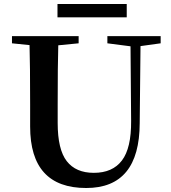

<svg xmlns="http://www.w3.org/2000/svg" viewBox="-20 -923 857 962"><path d="M615 -903V-836H268V-903ZM785 -742V-706L684 -692L680 -306Q679 19 412 19Q131 19 131 -289V-400Q131 -598 128 -697L40 -706V-742H374V-706L272 -696Q269 -599 269 -400V-307Q269 -174 314.5 -115.5Q360 -57 450 -57Q544 -57 591 -119Q638 -181 637 -317L634 -691L518 -706V-742Z"/></svg>

Font: Swei Spring CJKtc
Style: Bold
Weight: 700
Version: Version 1.021